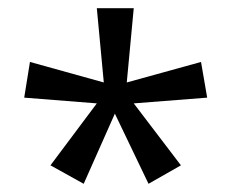

<svg xmlns="http://www.w3.org/2000/svg" viewBox="-20 -820 564 468"><path d="M306 -800 289 -619 470 -669 485 -582 306 -568 421 -417 342 -372 260 -543 184 -372 103 -417 216 -568 39 -582 53 -669 233 -619 216 -800Z"/></svg>

Font: Noto Sans Tamil Condensed
Style: Regular
Weight: 400
Width: 3
Designer: Jelle Bosma - Monotype Design Team
Foundry: Monotype Imaging Inc.
Version: Version 2.004